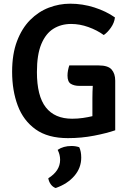

<svg xmlns="http://www.w3.org/2000/svg" viewBox="-20 -716 688 1014"><path d="M468 -197Q468 -213.5 468.5 -230.2Q469 -247 470 -262.5H398.5Q372 -262.5 354.2 -273.2Q336.5 -284 336.5 -317Q336.5 -330 339.2 -344.5Q342 -359 346 -370.5H501Q550.5 -370.5 569.5 -348.8Q588.5 -327 588.5 -290V-28Q544 -12.5 477.2 0.5Q410.5 13.5 339 13.5Q233 13.5 168.2 -32.8Q103.5 -79 73.8 -158.2Q44 -237.5 44 -337Q44 -430.5 69.8 -498.5Q95.5 -566.5 139.2 -610.5Q183 -654.5 237.8 -675.5Q292.5 -696.5 350.5 -696.5Q415.5 -696.5 477.8 -676.8Q540 -657 587 -624Q584 -596 565.8 -570Q547.5 -544 528 -531Q492 -557 446.5 -573.2Q401 -589.5 355.5 -589.5Q303 -589.5 262.2 -564.2Q221.5 -539 198.2 -483.2Q175 -427.5 175 -335.5Q175 -209 222 -149Q269 -89 361 -89Q390.5 -89 417.8 -93Q445 -97 468 -102.5ZM398.5 61.5Q409 83.5 409 116.5Q409 171 372.5 213.2Q336 255.5 274 277Q259 272 248.5 257.8Q238 243.5 235 225.5Q297.5 186.5 297.5 128Q297.5 100.5 284.5 75.5Q314.5 55 357.5 55Q379.5 55 398.5 61.5Z"/></svg>

Font: Signika Negative SemiBold
Style: Regular
Weight: 600
Designer: Anna Giedryś
Foundry: Anna Giedryś
Version: Version 2.000; ttfautohint (v1.8.3) -l 8 -r 50 -G 200 -x 9 -